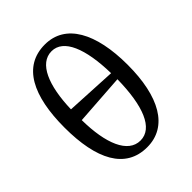

<svg xmlns="http://www.w3.org/2000/svg" viewBox="-216 -896 1032 1032"><g transform="rotate(-45 299.5 -380.0)"><path d="M300 10C457 10 539 -137 539 -378C539 -620 457 -770 301 -770C135 -770 60 -620 60 -379C60 -137 135 10 300 10ZM444 -409 154 -424C159 -600 208 -719 301 -719C392 -719 440 -600 444 -409ZM300 -41C205 -41 156 -162 154 -342L445 -362C442 -162 394 -41 300 -41Z"/></g></svg>

Font: Noto Serif
Style: Regular
Weight: 400
Designer: Monotype Design Team
Foundry: Monotype Imaging Inc.
Version: Version 2.015